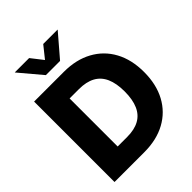

<svg xmlns="http://www.w3.org/2000/svg" viewBox="-259 -1087 1228 1228"><g transform="rotate(-45 354.5 -473.5)"><path d="M318.4 0H125V-146.5H310.1Q376 -146.5 419.2 -170.2Q462.4 -193.8 483.6 -242.2Q504.9 -290.5 504.9 -363.8Q504.9 -437 483.4 -485.4Q461.9 -533.7 418.2 -557.4Q374.5 -581.1 308.1 -581.1H122.1V-727.5H318.8Q429.2 -727.5 510.7 -683.1Q592.3 -638.7 636.5 -557.1Q680.7 -475.6 680.7 -363.8Q680.7 -252 636.7 -170.4Q592.8 -88.9 511.5 -44.4Q430.2 0 318.4 0ZM224.1 -727.5V0H49.3V-727.5ZM223.6 -946.8 286.6 -866.2 351.1 -946.8H481V-945.8L350.6 -793.9H222.2L94.2 -945.8V-946.8Z"/></g></svg>

Font: Inter 28pt ExtraBold
Style: Regular
Weight: 800
Designer: Rasmus Andersson
Foundry: rsms
Version: Version 4.001;git-66647c0bb